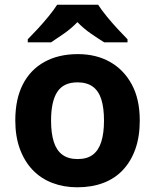

<svg xmlns="http://www.w3.org/2000/svg" viewBox="-20 -786 659 816"><path d="M574 -274Q574 -205.6 555.5 -153.1Q536.9 -100.5 502.5 -63.7Q468 -27 419 -8.5Q370 10 308.4 10Q251.2 10 202.6 -8.5Q154 -27 119 -63.5Q84 -100 64.5 -153Q45 -206 45 -274.2Q45 -364.7 77 -427.3Q109.1 -489.9 168.9 -522.9Q228.7 -556 311 -556Q388.4 -556 447.2 -523Q506 -490 540 -427.3Q574 -364.7 574 -274ZM197 -273.8Q197 -220 208.5 -183.5Q220 -147 245 -128.5Q270 -110 310 -110Q350 -110 374.5 -128.5Q399 -147 410.5 -183.5Q422 -220 422 -273.6Q422 -328 410.5 -364Q399 -400 374 -418Q349.1 -436 309.3 -436Q250 -436 223.5 -395.5Q197 -355 197 -273.8ZM397 -766Q411 -744 433.5 -716.5Q456 -689 480 -663Q504 -637 522 -619V-606H423Q397 -622 366 -643.5Q335 -665 309 -692Q283 -665 253 -644Q223 -623 197 -606H98V-619Q117 -638 140.5 -663.5Q164 -689 186.5 -716.5Q209 -744 223 -766Z"/></svg>

Font: Noto Sans Devanagari
Style: Regular
Weight: 400
Designer: Jelle Bosma - Monotype Design Team
Foundry: Monotype Imaging Inc.
Version: Version 2.003